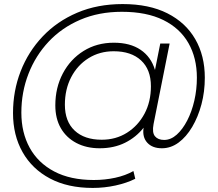

<svg xmlns="http://www.w3.org/2000/svg" viewBox="-20 -725 1073 944"><path d="M436 199Q313 199 225.5 152.5Q138 106 91 23Q44 -60 44 -169Q44 -278 81.5 -374.5Q119 -471 189.5 -545.5Q260 -620 359.5 -662.5Q459 -705 583 -705Q713 -705 803 -659.5Q893 -614 940 -532.5Q987 -451 987 -343Q987 -274 970.5 -212Q954 -150 925 -101Q896 -52 858 -24Q820 4 776 4Q729 4 704 -23.5Q679 -51 686 -97Q649 -50 594.5 -23Q540 4 470 4Q405 4 355.5 -22Q306 -48 279 -95Q252 -142 252 -207Q252 -294 289 -364Q326 -434 391 -474.5Q456 -515 540 -515Q620 -515 671.5 -480Q723 -445 742 -381L768 -511H814L735 -115Q727 -73 742 -55Q757 -37 787 -37Q820 -37 849 -63Q878 -89 900.5 -132.5Q923 -176 935.5 -230.5Q948 -285 948 -343Q948 -440 906.5 -513Q865 -586 783 -626.5Q701 -667 579 -667Q466 -667 375 -628Q284 -589 219.5 -520.5Q155 -452 120 -362Q85 -272 85 -171Q85 -73 126 1.5Q167 76 246.5 118Q326 160 441 160Q496 160 546.5 149Q597 138 636 116L645 154Q603 175 548 187Q493 199 436 199ZM480 -38Q550 -38 604.5 -72.5Q659 -107 690.5 -166Q722 -225 722 -301Q722 -383 673.5 -428Q625 -473 539 -473Q470 -473 415.5 -439Q361 -405 330 -345.5Q299 -286 299 -210Q299 -128 347 -83Q395 -38 480 -38Z"/></svg>

Font: Montserrat Light
Style: Italic
Weight: 300
Italic angle: -11.3°
Designer: Julieta Ulanovsky
Foundry: Julieta Ulanovsky
Version: Version 9.000; ttfautohint (v1.8.4.7-5d5b)